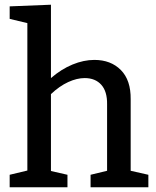

<svg xmlns="http://www.w3.org/2000/svg" viewBox="-20 -794 663 814"><path d="M534 -70 609 -53V0H364V-53L434 -70V-351Q435 -406 409.5 -434.5Q384 -463 339 -463Q306 -463 269 -446Q232 -429 196 -395V-69L266 -53V0H21V-53L96 -71V-696L21 -714V-767L196 -774V-463Q240 -501 287.5 -520.5Q335 -540 380 -540Q450 -540 492.5 -497Q535 -454 534 -373Z"/></svg>

Font: Bitter Pro Medium
Style: Regular
Weight: 500
Designer: Sol Matas, and Bitter project Authors
Foundry: Sol Matas
Version: Version 1.010